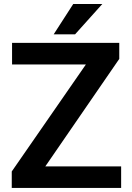

<svg xmlns="http://www.w3.org/2000/svg" viewBox="-20 -921 645 941"><path d="M573.7 -105.5V0H37.6V-80.6L400.9 -605H39.1V-710.9H564.5V-632.3L202.1 -105.5ZM243.2 -752.9 338.9 -901.4H481.4L348.1 -752.9Z"/></svg>

Font: Vazirmatn FD SemiBold
Style: Regular
Weight: 600
Designer: Saber Rastikerdar
Foundry: Saber Rastikerdar
Version: Version 33.001